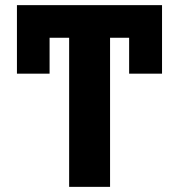

<svg xmlns="http://www.w3.org/2000/svg" viewBox="-20 -727 695 747"><path d="M610.4 -440.4H482.4V-580.1H408.2V0H249V-580.1H172.9V-440.4H45.9V-707H610.4Z"/></svg>

Font: Pretendard Std ExtraBold
Style: Regular
Weight: 800
Designer: Base glyphs from Inter by Rasmus Andersson; Hangeul glyphs from Noto Sans CJK(Source Han Sans) by Jang Soo-young and Kan
Foundry: Kil Hyung-jin
Version: Version 1.309